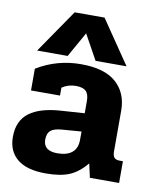

<svg xmlns="http://www.w3.org/2000/svg" viewBox="-83 -782 693 861"><g transform="rotate(10 263.5 -352.0)"><path d="M187 -719H323L458 -521H317L254 -635L190 -521H51ZM11 -121Q11 -195 60 -231.5Q109 -268 204 -274L310 -281V-337Q310 -368 296 -381.5Q282 -395 250 -395Q215 -395 187 -376V-340H55V-439Q147 -495 256 -495Q364 -495 416.5 -448Q469 -401 469 -321V-135Q469 -116 476.5 -107.5Q484 -99 501 -99H516V0H383L369 -63Q333 -20 292.5 -2.5Q252 15 184 15Q98 15 54.5 -20.5Q11 -56 11 -121ZM310 -160V-198L220 -191Q185 -188 170.5 -175Q156 -162 156 -134Q156 -83 220 -83Q264 -83 287 -102.5Q310 -122 310 -160Z"/></g></svg>

Font: Pridi SemiBold
Style: Regular
Weight: 600
Designer: Katatrad Team
Foundry: CadsonDemak
Version: Version 1.001